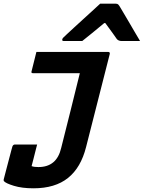

<svg xmlns="http://www.w3.org/2000/svg" viewBox="-37 -819 778 1039"><path d="M160 -538H548Q559 -538 557 -527Q526 -403 493.5 -277.5Q461 -152 429 -24Q401 88 331 144Q261 200 144 200Q82 200 38 186.5Q-6 173 -16 161Q-18 157 -17 152Q-11 129 -3.5 100Q4 71 11.5 43Q19 15 24 -4.5Q29 -24 30 -26Q34 -37 44 -37H164L159 -18Q152 12 144.5 39.5Q137 67 134 80Q142 83 151.5 84Q161 85 171 85Q270 85 294 -18Q320 -119 345 -221Q370 -323 395 -423H141Q130 -423 134 -434Q140 -460 147 -486Q154 -512 160 -538ZM505 -799H590Q598 -799 602.5 -795Q607 -791 615 -777Q620 -768 632.5 -747.5Q645 -727 660.5 -700Q676 -673 692 -646Q708 -619 721 -597H622Q604 -597 595 -608Q589 -617 573.5 -638.5Q558 -660 533 -694H527Q487 -661 459 -638Q431 -615 408 -597H308Q298 -597 300 -606Q301 -611 305 -615Q309 -619 325 -634Q340 -648 364.5 -670.5Q389 -693 416.5 -718Q444 -743 468 -765Q492 -787 505 -799Z"/></svg>

Font: Recursive Mn Lnr St
Style: Bold Italic
Weight: 700
Italic angle: -15°
Monospace: yes
Version: Version 1.079;hotconv 1.0.112;makeotfexe 2.5.65598; ttfautoh